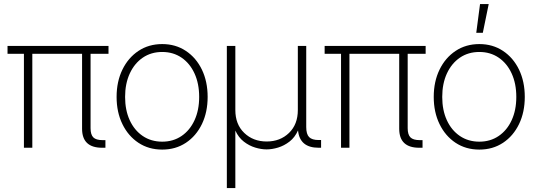

<svg xmlns="http://www.w3.org/2000/svg" viewBox="-20 -748 2710 972"><path d="M497.1 0Q395.5 0 395.5 -96.2V-475.6H143.6V0H101.1V-475.6H18.1V-515.6H529.3V-475.6H438.5V-99.1Q438.5 -66.4 452.4 -52.5Q466.3 -38.6 499.5 -38.6H513.7V0Z M801.3 9.3Q732.9 9.3 680.9 -25.1Q628.9 -59.6 599.6 -119.9Q570.3 -180.2 570.3 -257.3Q570.3 -335 599.6 -395.3Q628.9 -455.6 680.9 -490.2Q732.9 -524.9 801.3 -524.9Q869.1 -524.9 921.1 -490.2Q973.1 -455.6 1002.2 -395.3Q1031.2 -335 1031.2 -257.3Q1031.2 -180.2 1002.2 -119.9Q973.1 -59.6 921.1 -25.1Q869.1 9.3 801.3 9.3ZM801.3 -30.8Q856.9 -30.8 899.2 -59.6Q941.4 -88.4 964.8 -139.4Q988.3 -190.4 988.3 -257.3Q988.3 -324.7 964.8 -376Q941.4 -427.2 899.2 -456.1Q856.9 -484.9 801.3 -484.9Q745.1 -484.9 702.9 -456.1Q660.6 -427.2 637 -376Q613.3 -324.7 613.3 -257.3Q613.3 -190.4 636.7 -139.4Q660.2 -88.4 702.6 -59.6Q745.1 -30.8 801.3 -30.8Z M1128.4 204.1V-515.6H1171.4V-190.9Q1171.4 -118.2 1216.6 -75Q1261.7 -31.7 1330.1 -31.7Q1398.4 -31.7 1443.1 -75Q1487.8 -118.2 1487.8 -190.9V-515.6H1530.3V-105Q1530.3 -68.8 1544.9 -54Q1559.6 -39.1 1593.3 -39.1H1605.5V0H1593.3Q1497.1 0 1488.8 -87.9Q1472.7 -52.2 1445.6 -31.2Q1418.5 -10.3 1387.9 -1Q1357.4 8.3 1329.6 8.3Q1302.2 8.3 1271.7 -1Q1241.2 -10.3 1214.4 -31Q1187.5 -51.8 1171.4 -86.9V204.1Z M2102.5 0Q2001 0 2001 -96.2V-475.6H1749V0H1706.5V-475.6H1623.5V-515.6H2134.8V-475.6H2043.9V-99.1Q2043.9 -66.4 2057.9 -52.5Q2071.8 -38.6 2105 -38.6H2119.1V0Z M2406.7 9.3Q2338.4 9.3 2286.4 -25.1Q2234.4 -59.6 2205.1 -119.9Q2175.8 -180.2 2175.8 -257.3Q2175.8 -335 2205.1 -395.3Q2234.4 -455.6 2286.4 -490.2Q2338.4 -524.9 2406.7 -524.9Q2474.6 -524.9 2526.6 -490.2Q2578.6 -455.6 2607.7 -395.3Q2636.7 -335 2636.7 -257.3Q2636.7 -180.2 2607.7 -119.9Q2578.6 -59.6 2526.6 -25.1Q2474.6 9.3 2406.7 9.3ZM2406.7 -30.8Q2462.4 -30.8 2504.6 -59.6Q2546.9 -88.4 2570.3 -139.4Q2593.8 -190.4 2593.8 -257.3Q2593.8 -324.7 2570.3 -376Q2546.9 -427.2 2504.6 -456.1Q2462.4 -484.9 2406.7 -484.9Q2350.6 -484.9 2308.3 -456.1Q2266.1 -427.2 2242.4 -376Q2218.8 -324.7 2218.8 -257.3Q2218.8 -190.4 2242.2 -139.4Q2265.6 -88.4 2308.1 -59.6Q2350.6 -30.8 2406.7 -30.8ZM2391.1 -582 2410.2 -727.5H2454.1L2424.3 -582Z"/></svg>

Font: Inter Display ExtraLight
Style: Regular
Weight: 200
Designer: Rasmus Andersson
Foundry: rsms
Version: Version 4.000;git-a52131595